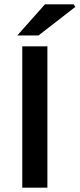

<svg xmlns="http://www.w3.org/2000/svg" viewBox="-20 -868 368 888"><path d="M83 0V-653.8H199.2V0ZM60.1 -704.1 188 -848.1H320.8L328.1 -835.9L158.2 -704.1Z"/></svg>

Font: Source Sans 3 Semibold
Style: Regular
Weight: 600
Designer: Paul D. Hunt
Foundry: Adobe
Version: Version 3.052;hotconv 1.1.0;makeotfexe 2.6.0